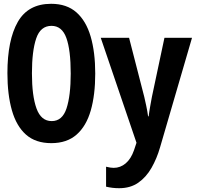

<svg xmlns="http://www.w3.org/2000/svg" viewBox="-20 -745 1040 1010"><path d="M250 8Q167 8 116.5 -37Q66 -82 42.5 -165Q19 -248 19 -360Q19 -534 73.5 -629.5Q128 -725 249 -725Q331 -725 382 -680Q433 -635 457 -552.5Q481 -470 481 -358Q481 -246 457.5 -164Q434 -82 383 -37Q332 8 250 8ZM252 -108Q308 -108 330 -175Q352 -242 352 -358Q352 -482 329 -545.5Q306 -609 251 -609Q193 -609 170.5 -543Q148 -477 148 -359Q148 -241 172 -174.5Q196 -108 252 -108ZM607 245Q588 245 571.5 243Q555 241 538 237V132Q549 135 560 136.5Q571 138 578 138Q613 138 641 114.5Q669 91 685 45L698 6L510 -546H659L739 -235Q744 -213 749.5 -187.5Q755 -162 759 -133H762Q765 -158 770 -185.5Q775 -213 779 -235L845 -546H990L822 30Q805 89 777 138Q749 187 707.5 216Q666 245 607 245Z"/></svg>

Font: Noto Sans Mono ExtraCondensed
Style: Bold
Weight: 700
Width: 2
Designer: Monotype Design Team
Foundry: Monotype Imaging Inc.
Version: Version 2.014